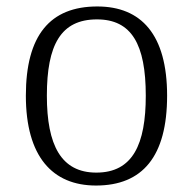

<svg xmlns="http://www.w3.org/2000/svg" viewBox="-20 -564 596 594"><path d="M277 10C421 10 497 -80 497 -268C497 -457 417 -544 281 -544C135 -544 60 -455 60 -268C60 -80 142 10 277 10ZM278 -30C169 -30 125 -115 125 -268C125 -425 168 -504 280 -504C387 -504 431 -427 431 -268C431 -118 391 -30 278 -30Z"/></svg>

Font: Noto Serif Light
Style: Regular
Weight: 300
Designer: Monotype Design Team
Foundry: Monotype Imaging Inc.
Version: Version 2.013